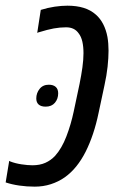

<svg xmlns="http://www.w3.org/2000/svg" viewBox="-55 -660 423 689"><path d="M69.8 9.8Q41 9.8 14.2 5.9Q-12.7 2 -34.7 -5.4L-22 -82.5Q-21 -82 -20 -81.8Q-19 -81.5 -18.1 -80.6Q-0.5 -73.7 22 -70.3Q44.4 -66.9 61.5 -66.9Q87.9 -66.9 107.7 -75.7Q127.4 -84.5 142.6 -100.6Q167 -127.9 183.3 -170.7Q199.7 -213.4 209.5 -259.8L230.5 -358.9Q236.8 -390.1 240.7 -418Q244.6 -445.8 244.6 -469.2Q244.6 -492.7 240.5 -510.7Q236.3 -528.8 227.5 -540Q219.7 -551.3 208.5 -556.6Q197.3 -562 182.1 -562Q160.2 -562 137.7 -557.9Q115.2 -553.7 86.9 -544.9Q84.5 -544.4 82.5 -543.7Q80.6 -543 78.6 -542L91.3 -624.5Q116.2 -632.3 141.1 -636Q166 -639.6 187 -639.6Q219.7 -639.6 245.1 -631.8Q270.5 -624 289.1 -607.4Q304.7 -593.8 315.2 -573.5Q325.7 -553.2 330.6 -527.3Q334.5 -504.9 334.5 -478Q334.5 -452.6 331.1 -420.7Q327.6 -388.7 319.8 -353.5L298.8 -254.9Q290.5 -214.8 278.8 -179.9Q267.1 -145 252.4 -115.7Q237.3 -85.9 218.8 -63Q200.2 -40 177.7 -23.9Q154.8 -7.8 127.4 1Q100.1 9.8 69.8 9.8ZM108.9 -277.3Q92.3 -277.3 83.7 -284.9Q75.2 -292.5 75.2 -306.6Q75.2 -326.2 87.2 -341.1Q99.1 -356 120.1 -356Q136.2 -356 145 -348.1Q153.8 -340.3 153.8 -325.2Q153.8 -305.2 142.1 -291.3Q130.4 -277.3 108.9 -277.3Z"/></svg>

Font: Open Sans Condensed Medium
Style: Italic
Weight: 500
Width: 3
Italic angle: -12°
Designer: Monotype Design Team
Foundry: Monotype Imaging Inc.
Version: Version 3.000